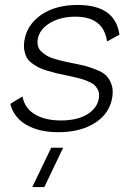

<svg xmlns="http://www.w3.org/2000/svg" viewBox="-20 -530 540 784"><path d="M217.8 9.8Q140.1 9.8 88.4 -19.8Q36.6 -49.3 22 -106L71.8 -136.2Q80.6 -87.9 122.6 -63Q164.6 -38.1 229 -38.1Q295.9 -38.1 336.9 -63.5Q377.9 -88.9 383.8 -129.9Q385.3 -141.1 383.8 -150.6Q382.3 -160.2 377.4 -167.7Q372.6 -175.3 366.9 -181.4Q361.3 -187.5 350.6 -192.6Q339.8 -197.8 331.1 -201.4Q322.3 -205.1 306.9 -209.2Q291.5 -213.4 280.5 -215.8Q269.5 -218.3 251 -222.2Q225.1 -227.5 210.4 -231Q195.8 -234.4 173.3 -241.2Q150.9 -248 138.4 -254.4Q126 -260.7 111.3 -271.2Q96.7 -281.7 89.8 -293.9Q83 -306.2 79.6 -323.2Q76.2 -340.3 79.1 -360.8Q87.9 -426.8 146.7 -468.3Q205.6 -509.8 296.9 -509.8Q450.7 -509.8 467.8 -388.2L417 -360.8Q402.8 -461.9 288.1 -461.9Q226.1 -461.9 182.9 -435.5Q139.6 -409.2 133.8 -367.2Q131.8 -351.6 136 -339.1Q140.1 -326.7 151.1 -317.4Q162.1 -308.1 173.1 -301.5Q184.1 -294.9 203.9 -289.3Q223.6 -283.7 236.3 -280.5Q249 -277.3 272 -272.9Q307.1 -266.1 326.2 -261.2Q345.2 -256.3 372.6 -245.6Q399.9 -234.9 413.1 -221.9Q426.3 -209 434.6 -187Q442.9 -165 439 -136.2Q429.7 -68.8 369.9 -29.5Q310.1 9.8 217.8 9.8ZM111.8 233.9 189 73.2H237.8L161.1 233.9Z"/></svg>

Font: Human Sans Light
Style: Italic
Weight: 300
Italic angle: -8°
Designer: Tim Radville
Foundry: Continuum
Version: Version 1.000;FEAKit 1.0